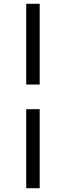

<svg xmlns="http://www.w3.org/2000/svg" viewBox="-20 -701 326 1011"><path d="M118 -681H189V-256H118ZM118 290V-126H189V290Z"/></svg>

Font: Ibarra Real Nova
Style: Bold Italic
Weight: 700
Italic angle: -22°
Designer: Jose Maria Ribagorda & Octavio Pardo
Foundry: Octavio Pardo
Version: Version 1.014